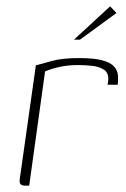

<svg xmlns="http://www.w3.org/2000/svg" viewBox="-20 -585 396 605"><path d="M72 0H58Q50 0 45.5 -4Q41 -8 42 -19L93 -379Q113 -385 145.5 -393.5Q178 -402 230 -402Q276 -402 302 -395Q328 -388 339 -376Q350 -364 351.5 -349Q353 -334 351 -318H319L321 -332Q323 -355 308 -365Q293 -375 271 -377.5Q249 -380 226 -380Q194 -380 167 -374Q140 -368 122 -360ZM213 -460 327 -565 347 -544 232 -460Z"/></svg>

Font: Genos ExtraLight
Style: Italic
Weight: 250
Italic angle: -8°
Designer: Robert E. Leuschke
Foundry: Robert E. Leuschke
Version: Version 1.010